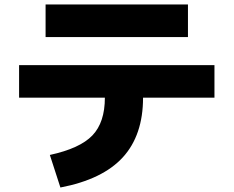

<svg xmlns="http://www.w3.org/2000/svg" viewBox="-20 -772 1040 855"><path d="M183 -607V-752H817V-607ZM65 -482H935V-337H617Q617 -170 527 -71.5Q437 27 249 63L202 -82Q336 -111 391.5 -169Q447 -227 447 -337H65Z"/></svg>

Font: M PLUS 1p ExtraBold
Style: Regular
Weight: 800
Version: Version 1.062